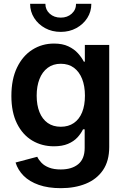

<svg xmlns="http://www.w3.org/2000/svg" viewBox="-20 -777 660 1012"><path d="M300.8 214.8Q233.9 214.8 184.6 197.5Q135.3 180.2 104.7 149.7Q74.2 119.1 62 79.6L176.3 49.3Q184.1 65.9 199 81.3Q213.9 96.7 238.8 106.4Q263.7 116.2 300.3 116.2Q358.4 116.2 392.3 88.4Q426.3 60.5 426.3 2.9V-95.2H417.5Q406.7 -72.8 387.7 -52.2Q368.7 -31.7 338.4 -18.8Q308.1 -5.9 264.2 -5.9Q200.7 -5.9 149.9 -36.1Q99.1 -66.4 69.6 -125.7Q40 -185.1 40 -271.5Q40 -359.4 69.8 -421.1Q99.6 -482.9 150.6 -515.1Q201.7 -547.4 264.6 -547.4Q309.6 -547.4 340.3 -532.7Q371.1 -518.1 390.9 -496.1Q410.6 -474.1 421.9 -452.1H427.2V-540H555.7V-2.4Q555.7 71.8 522.7 119.9Q489.7 168 432.1 191.4Q374.5 214.8 300.8 214.8ZM300.3 -108.9Q340.8 -108.9 369.4 -128.7Q397.9 -148.4 412.8 -185.1Q427.7 -221.7 427.7 -272.9Q427.7 -323.2 412.8 -361.1Q397.9 -398.9 369.6 -419.9Q341.3 -440.9 300.3 -440.9Q259.8 -440.9 231.2 -419.4Q202.6 -397.9 188 -360.1Q173.3 -322.3 173.3 -272.9Q173.3 -222.7 188.2 -185.8Q203.1 -148.9 231.4 -128.9Q259.8 -108.9 300.3 -108.9ZM300.3 -608.9Q254.4 -608.9 218 -628.7Q181.6 -648.4 160.2 -682.1Q138.7 -715.8 138.7 -756.8H219.2Q219.2 -725.6 242.2 -704.8Q265.1 -684.1 300.3 -684.1Q335 -684.1 357.9 -704.8Q380.9 -725.6 380.9 -756.8H461.4Q461.4 -715.8 440.2 -682.4Q418.9 -648.9 382.3 -628.9Q345.7 -608.9 300.3 -608.9Z"/></svg>

Font: V-Inter
Style: SemiBold-600
Weight: 600
Designer: Rasmus Andersson
Foundry: rsms
Version: Version 4.000;git-4146feb